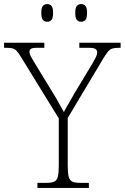

<svg xmlns="http://www.w3.org/2000/svg" viewBox="-30 -924 613 944"><path d="M154 0V-25H198Q222 -25 235.5 -30.5Q249 -36 254 -54Q259 -72 259 -108V-342L73 -644Q61 -664 52 -673.5Q43 -683 32 -686Q21 -689 0 -689H-10V-714H188V-689H154Q128 -689 121.5 -683.5Q115 -678 115 -669Q115 -659 121.5 -647Q128 -635 137 -620L215 -492Q234 -462 251.5 -431.5Q269 -401 284 -373Q292 -389 306.5 -413.5Q321 -438 339 -470L427 -616Q436 -632 442 -644.5Q448 -657 448 -667Q448 -677 439.5 -683Q431 -689 405 -689H360V-714H563V-689H555Q535 -689 523 -685.5Q511 -682 502 -671.5Q493 -661 480 -640L303 -344V-109Q303 -72 308 -54Q313 -36 326.5 -30.5Q340 -25 364 -25H407V0ZM369 -817Q356 -817 348 -826Q340 -835 340 -861Q340 -886 348 -895Q356 -904 369 -904Q382 -904 390 -895Q398 -886 398 -861Q398 -835 390 -826Q382 -817 369 -817ZM202 -817Q189 -817 181 -826Q173 -835 173 -861Q173 -886 181 -895Q189 -904 202 -904Q215 -904 223 -895Q231 -886 231 -861Q231 -835 223 -826Q215 -817 202 -817Z"/></svg>

Font: Noto Serif Tamil ExtraLight
Style: Regular
Weight: 200
Designer: Indian Type Foundry, Tom Grace, and the Monotype Design Team
Foundry: Monotype Imaging Inc.
Version: Version 2.004; ttfautohint (v1.8.4.7-5d5b)